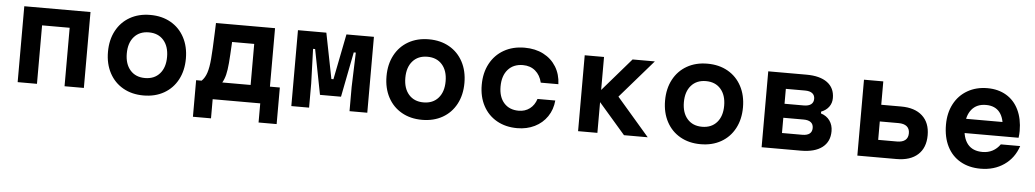

<svg xmlns="http://www.w3.org/2000/svg" viewBox="-40 -1012 8330 1545"><g transform="rotate(5 4125.0 -239.0)"><path d="M107.6 -613.1H642.4V0H486.4V-472.3H263.6V0H107.6Z M810.3 -306.6Q810.3 -403.4 849.6 -477.1Q888.9 -550.8 959.9 -591.3Q1030.9 -631.8 1124.9 -631.8Q1218.9 -631.8 1290 -591.3Q1361.1 -550.8 1400.4 -477.1Q1439.7 -403.4 1439.7 -306.6Q1439.7 -209.7 1400.4 -136Q1361.1 -62.3 1290.1 -21.9Q1219.1 18.6 1125.1 18.6Q1031.1 18.6 960 -21.9Q888.9 -62.3 849.6 -136Q810.3 -209.7 810.3 -306.6ZM1287.7 -306.6Q1287.7 -391.8 1244.2 -441.4Q1200.7 -491 1125.1 -491Q1049.5 -491 1005.9 -441.4Q962.3 -391.8 962.3 -306.6Q962.3 -221.3 1005.8 -171.8Q1049.3 -122.2 1124.9 -122.2Q1200.5 -122.2 1244.1 -171.8Q1287.7 -221.3 1287.7 -306.6Z M1536.9 -140.8H1581.2Q1608.2 -166.6 1622.2 -209.6Q1636.3 -252.5 1642.1 -323.4Q1648 -394.3 1653 -531.7Q1655 -572.4 1656 -613.1H2133.1V-140.8H2213.1V154.6H2067.1V0H1682.9V154.6H1536.9ZM1977.1 -140.8V-472.3H1798.4Q1792.7 -358.2 1787.9 -301Q1783 -243.8 1774 -206.7Q1764.9 -169.6 1748.2 -140.8Z M2318.2 -613.1H2547.5L2620.4 -244.9H2636.9L2709.8 -613.1H2931.8V0H2788.3V-194.9L2797.6 -474H2781L2709.9 -110H2540.1L2469 -474H2452.4L2461.7 -194.9V0H2318.2Z M3060.3 -306.6Q3060.3 -403.4 3099.6 -477.1Q3138.9 -550.8 3209.9 -591.3Q3280.9 -631.8 3374.9 -631.8Q3468.9 -631.8 3540 -591.3Q3611.1 -550.8 3650.4 -477.1Q3689.7 -403.4 3689.7 -306.6Q3689.7 -209.7 3650.4 -136Q3611.1 -62.3 3540.1 -21.9Q3469.1 18.6 3375.1 18.6Q3281.1 18.6 3210 -21.9Q3138.9 -62.3 3099.6 -136Q3060.3 -209.7 3060.3 -306.6ZM3537.7 -306.6Q3537.7 -391.8 3494.2 -441.4Q3450.7 -491 3375.1 -491Q3299.5 -491 3255.9 -441.4Q3212.3 -391.8 3212.3 -306.6Q3212.3 -221.3 3255.8 -171.8Q3299.3 -122.2 3374.9 -122.2Q3450.5 -122.2 3494.1 -171.8Q3537.7 -221.3 3537.7 -306.6Z M3829.6 -303.6Q3829.6 -401.2 3869.4 -475.5Q3909.2 -549.8 3981.2 -590.8Q4053.1 -631.8 4148.3 -631.8Q4234.3 -631.8 4299.9 -598.1Q4365.5 -564.4 4403.1 -503.5Q4440.7 -442.7 4443.7 -362.7H4301.3Q4287.3 -422.5 4246.9 -456.7Q4206.5 -491 4147 -491Q4070.1 -491 4025.9 -440.9Q3981.7 -390.7 3981.7 -303.6Q3981.7 -219.1 4025.1 -170.6Q4068.4 -122.2 4143.6 -122.2Q4195.2 -122.2 4232.9 -150.7Q4270.6 -179.3 4286.6 -229.8H4430.3Q4423.9 -156.1 4385.5 -99.7Q4347.1 -43.3 4284.3 -12.3Q4221.5 18.6 4143.8 18.6Q4049.9 18.6 3978.7 -21.7Q3907.5 -62 3868.6 -135Q3829.6 -208 3829.6 -303.6Z M4747.9 -297.3 5021.2 -613.1H5201L4933.7 -305.2L5197 0H5005.3ZM4634.5 -613.1H4790.5V0H4634.5Z M5310.3 -306.6Q5310.3 -403.4 5349.6 -477.1Q5388.9 -550.8 5459.9 -591.3Q5530.9 -631.8 5624.9 -631.8Q5718.9 -631.8 5790 -591.3Q5861.1 -550.8 5900.4 -477.1Q5939.7 -403.4 5939.7 -306.6Q5939.7 -209.7 5900.4 -136Q5861.1 -62.3 5790.1 -21.9Q5719.1 18.6 5625.1 18.6Q5531.1 18.6 5460 -21.9Q5388.9 -62.3 5349.6 -136Q5310.3 -209.7 5310.3 -306.6ZM5787.7 -306.6Q5787.7 -391.8 5744.2 -441.4Q5700.7 -491 5625.1 -491Q5549.5 -491 5505.9 -441.4Q5462.3 -391.8 5462.3 -306.6Q5462.3 -221.3 5505.8 -171.8Q5549.3 -122.2 5624.9 -122.2Q5700.5 -122.2 5744.1 -171.8Q5787.7 -221.3 5787.7 -306.6Z M6117 -613.1H6425.4Q6534.9 -613.1 6594.4 -569.3Q6653.8 -525.5 6653.8 -443.8Q6653.8 -403.2 6631.4 -372.8Q6609.1 -342.5 6569.1 -327.2V-312.5Q6615.4 -298.2 6640.9 -262.4Q6666.4 -226.5 6666.4 -177.2Q6666.4 -92.3 6606 -46.1Q6545.6 0 6434.1 0H6117ZM6513 -189.8Q6513 -220.3 6492.9 -235.8Q6472.9 -251.4 6434.1 -251.4H6270.3V-128.3H6434.1Q6472.9 -128.3 6492.9 -143.8Q6513 -159.4 6513 -189.8ZM6504.4 -424.7Q6504.4 -453.7 6484.3 -469.3Q6464.2 -484.9 6425.4 -484.9H6270.3V-364.5H6425.4Q6464.2 -364.5 6484.3 -380Q6504.4 -395.6 6504.4 -424.7Z M6890.3 -613.1H7046.3V-424.3H7206.6Q7317.8 -424.3 7378.7 -368.9Q7439.7 -313.4 7439.7 -212.2Q7439.7 -110.9 7378.7 -55.5Q7317.8 0 7206.5 0H6890.3ZM7287.7 -215.1Q7287.7 -251.6 7264.7 -270.6Q7241.8 -289.5 7197.3 -289.5H7046.3V-140.8H7197.3Q7241.8 -140.8 7264.7 -159.7Q7287.7 -178.7 7287.7 -215.1Z M8083.7 -371.2 8035.5 -310.3Q8035.5 -400.7 7997.8 -448.5Q7960.1 -496.3 7886.7 -496.3Q7811.9 -496.3 7771.1 -446.7Q7730.3 -397.1 7730.3 -310.3Q7730.3 -216.4 7770.8 -166.6Q7811.2 -116.9 7890.7 -116.9Q7935.8 -116.9 7971.8 -136Q8007.7 -155.1 8032.5 -190.6H8189Q8156.8 -92.7 8076.4 -37Q7996 18.6 7886.7 18.6Q7792.8 18.6 7723.2 -21.2Q7653.6 -61 7616.3 -135.1Q7579 -209.3 7579 -310.3Q7579 -405.9 7617.6 -478.7Q7656.2 -551.5 7726.2 -591.6Q7796.1 -631.8 7886.7 -631.8Q7973.9 -631.8 8039 -593.1Q8104.1 -554.5 8139.2 -481.9Q8174.3 -409.2 8174.3 -310.9Q8174.3 -283.5 8170.3 -256.1H7704.7V-371.2Z"/></g></svg>

Font: Martian Mono VF sWd Rg
Style: Regular
Weight: 400
Width: 6
Monospace: yes
Designer: Roman Shamin
Foundry: Evil Martians
Version: Version 1.100